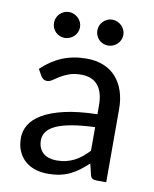

<svg xmlns="http://www.w3.org/2000/svg" viewBox="-78 -722 634 788"><g transform="rotate(10 239.5 -327.5)"><path d="M41 0ZM379.4 0Q366.7 0 359.9 -3.9Q353 -7.8 350.6 -20L339.8 -64.5Q321.3 -47.4 303.5 -33.9Q285.6 -20.5 266.1 -11.2Q246.6 -2 224.1 2.7Q201.7 7.3 174.8 7.3Q147 7.3 122.8 -0.2Q98.6 -7.8 80.3 -23.7Q62 -39.6 51.5 -63.2Q41 -86.9 41 -119.1Q41 -147.5 56.4 -173.6Q71.8 -199.7 106.4 -220.2Q141.1 -240.7 196.8 -253.7Q252.4 -266.6 333.5 -268.6V-305.2Q333.5 -360.8 309.8 -388.9Q286.1 -417 240.7 -417Q210.4 -417 189.7 -409.2Q168.9 -401.4 153.8 -392.1Q138.7 -382.8 127.7 -375Q116.7 -367.2 105.5 -367.2Q96.7 -367.2 90.3 -371.6Q84 -376 80.1 -382.8L64.5 -410.2Q104 -448.2 149.7 -467Q195.3 -485.8 251 -485.8Q291 -485.8 322.3 -472.9Q353.5 -460 374.5 -436Q395.5 -412.1 406.5 -378.9Q417.5 -345.7 417.5 -305.2V0ZM200.7 -52.7Q222.2 -52.7 240.2 -57.1Q258.3 -61.5 274.4 -69.6Q290.5 -77.6 304.9 -89.6Q319.3 -101.6 333.5 -116.2V-214.8Q276.4 -212.4 236.3 -205.3Q196.3 -198.2 171.1 -186.5Q146 -174.8 134.8 -158.9Q123.5 -143.1 123.5 -123.5Q123.5 -105 129.6 -91.6Q135.7 -78.1 146 -69.6Q156.2 -61 170.4 -56.9Q184.6 -52.7 200.7 -52.7ZM201.2 -607.4Q201.2 -596.2 196.8 -586.4Q192.4 -576.7 184.8 -569.3Q177.2 -562 167.2 -557.9Q157.2 -553.7 146.5 -553.7Q135.3 -553.7 125.5 -557.9Q115.7 -562 108.4 -569.3Q101.1 -576.7 96.9 -586.4Q92.8 -596.2 92.8 -607.4Q92.8 -618.7 96.9 -628.4Q101.1 -638.2 108.4 -645.5Q115.7 -652.8 125.5 -657.2Q135.3 -661.6 146.5 -661.6Q157.2 -661.6 167.2 -657.2Q177.2 -652.8 184.8 -645.5Q192.4 -638.2 196.8 -628.4Q201.2 -618.7 201.2 -607.4ZM381.8 -607.4Q381.8 -596.2 377.4 -586.4Q373 -576.7 365.5 -569.3Q357.9 -562 347.9 -557.9Q337.9 -553.7 327.1 -553.7Q315.9 -553.7 306.2 -557.9Q296.4 -562 289.1 -569.3Q281.7 -576.7 277.6 -586.4Q273.4 -596.2 273.4 -607.4Q273.4 -618.7 277.6 -628.4Q281.7 -638.2 289.1 -645.5Q296.4 -652.8 306.2 -657.2Q315.9 -661.6 327.1 -661.6Q337.9 -661.6 347.9 -657.2Q357.9 -652.8 365.5 -645.5Q373 -638.2 377.4 -628.4Q381.8 -618.7 381.8 -607.4Z"/></g></svg>

Font: Carlito
Style: Regular
Weight: 400
Designer: Lukasz Dziedzic
Foundry: tyPoland Lukasz Dziedzic
Version: Version 1.103; Beta1; all basic design good, some composites